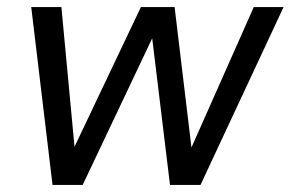

<svg xmlns="http://www.w3.org/2000/svg" viewBox="-20 -521 819 541"><path d="M128 0 68 -501H153L193 -75L175 -76L377 -501H472L523 -76L506 -75L695 -501H779L545 0H459L405 -445H424L213 0Z"/></svg>

Font: DM Sans 18pt
Style: Italic
Weight: 400
Italic angle: -10°
Designer: Colophon Foundry, Jonny Pinhorn
Foundry: Colophon Foundry
Version: Version 4.004;gftools[0.9.30]